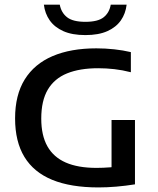

<svg xmlns="http://www.w3.org/2000/svg" viewBox="-20 -814 690 840"><path d="M411 6Q289.5 6 208.5 -27.2Q127.5 -60.5 86.8 -127.5Q46 -194.5 46 -296Q46 -398.5 88.2 -466.5Q130.5 -534.5 210 -568.5Q289.5 -602.5 401.5 -602.5Q441.5 -602.5 480.2 -598.2Q519 -594 552.5 -586V-498Q515.5 -507.5 480.2 -511.5Q445 -515.5 409.5 -515.5Q329 -515.5 273.5 -493Q218 -470.5 189.2 -422Q160.5 -373.5 160.5 -295Q160.5 -222 187.2 -174.2Q214 -126.5 267.5 -103Q321 -79.5 402 -79.5Q431.5 -79.5 462.8 -82Q494 -84.5 519 -89L468 -44V-289H570.5V-7.5Q530 -1 489.2 2.5Q448.5 6 411 6ZM353.5 -660.5Q295.5 -660.5 257 -677.8Q218.5 -695 197.5 -725Q176.5 -755 172 -793.5H241.5Q248 -758.5 273.5 -738.5Q299 -718.5 353.5 -718.5Q408.5 -718.5 433.5 -738.5Q458.5 -758.5 464.5 -793.5H534Q529.5 -754.5 508.8 -724.8Q488 -695 449.8 -677.8Q411.5 -660.5 353.5 -660.5Z"/></svg>

Font: Encode Sans SC SemiExpanded Medium
Style: Regular
Weight: 500
Width: 6
Designer: Multiple Designers
Foundry: Impallari Type
Version: Version 3.002